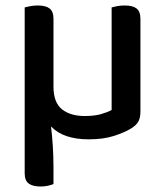

<svg xmlns="http://www.w3.org/2000/svg" viewBox="-20 -494 600 700"><path d="M175 -178Q175 -120 206 -95.5Q237 -71 289 -71Q324 -71 348.5 -78Q373 -85 387 -93V-467Q394 -469 406.5 -471.5Q419 -474 435 -474Q464 -474 478 -463Q492 -452 492 -425V-88Q492 -66 485 -52Q478 -38 457 -25Q434 -11 395.5 1.5Q357 14 303 14Q258 14 223.5 2.5Q189 -9 166 -33Q170 -1 172.5 38Q175 77 175 118V177Q168 180 155.5 183Q143 186 128 186Q99 186 84.5 175Q70 164 70 138V-467Q77 -469 90 -471.5Q103 -474 118 -474Q147 -474 161 -463Q175 -452 175 -425V-178Z"/></svg>

Font: Baloo 2 Medium
Style: Regular
Weight: 500
Designer: Sarang Kulkarni and Ek Type
Foundry: Ek Type
Version: Version 1.640;hotconv 1.0.111;makeotfexe 2.5.65597; ttfautoh